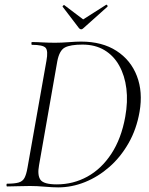

<svg xmlns="http://www.w3.org/2000/svg" viewBox="-20 -807 646 831"><path d="M232 4Q208 4 173.5 1Q139 -2 110 -2Q80 -2 55.5 -1Q31 0 11 0Q8 0 8 -6Q8 -12 11 -12Q43 -12 60.5 -17Q78 -22 86 -37Q94 -52 99 -81L181 -544Q189 -587 177.5 -600Q166 -613 118 -613Q116 -613 116 -619Q116 -625 118 -625Q138 -625 164 -623.5Q190 -622 219 -622Q246 -622 277.5 -624.5Q309 -627 331 -627Q422 -627 484 -587Q546 -547 572.5 -478Q599 -409 584 -323Q571 -248 536.5 -187.5Q502 -127 453.5 -84.5Q405 -42 348 -19Q291 4 232 4ZM226 -9Q297 -9 358 -42.5Q419 -76 462 -141.5Q505 -207 522 -301Q534 -367 527 -423.5Q520 -480 496 -523Q472 -566 432 -590Q392 -614 337 -614Q285 -614 261 -601.5Q237 -589 228 -542L149 -92Q141 -49 155 -29Q169 -9 226 -9ZM322 -685 251 -778Q250 -780 253.5 -783Q257 -786 258 -785L340 -723L439 -786Q442 -788 444.5 -784Q447 -780 445 -778L341 -685Q331 -675 322 -685Z"/></svg>

Font: Cormorant Garamond Light Light
Style: Italic
Weight: 300
Italic angle: -10°
Version: Version 4.001